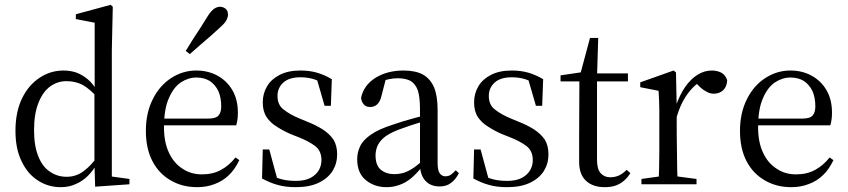

<svg xmlns="http://www.w3.org/2000/svg" viewBox="-20 -763 3513 795"><path d="M232 12Q266 12 294 -1Q322 -13 344 -35Q366 -57 382 -86H395L388 -120Q358 -78 327 -55Q296 -31 256 -31Q217 -31 187 -52Q156 -72 139 -115Q121 -158 121 -224Q121 -293 140 -339Q158 -384 189 -406Q219 -427 255 -427Q293 -427 323 -411Q353 -394 392 -351L399 -382H385Q366 -416 343 -435Q320 -454 295 -463Q270 -471 243 -471Q189 -471 144 -441Q98 -411 71 -355Q44 -299 44 -221Q44 -146 70 -94Q95 -42 138 -15Q180 12 232 12ZM374 10 516 0V-22L443 -32V-555L447 -735L438 -743L294 -704V-684L372 -669V-388L371 -379V-89V-87Z M796 12Q836 12 869 -1Q902 -13 928 -38Q953 -62 971 -100L955 -111Q929 -78 896 -60Q862 -41 816 -41Q770 -41 735 -65Q699 -88 679 -132Q659 -175 659 -236Q659 -311 679 -356Q698 -401 729 -422Q760 -442 793 -442Q825 -442 848 -428Q871 -413 884 -386Q896 -359 896 -322Q896 -298 885 -285Q874 -272 842 -272H613V-244H958Q961 -254 963 -267Q965 -280 965 -296Q965 -351 942 -390Q919 -429 880 -450Q841 -471 793 -471Q737 -471 689 -440Q641 -409 613 -353Q584 -296 584 -221Q584 -148 611 -96Q638 -44 687 -16Q735 12 796 12ZM749 -552 766 -539Q787 -557 808 -576Q829 -594 851 -613Q872 -632 892 -650Q912 -668 918 -680Q924 -692 924 -702Q924 -719 914 -727Q903 -735 891 -735Q879 -735 867 -727Q854 -718 840 -696Q826 -673 810 -648Q793 -623 778 -599Q762 -574 749 -552Z M1205 12Q1261 12 1299 -6Q1337 -24 1357 -55Q1376 -86 1376 -124Q1376 -161 1360 -186Q1343 -210 1315 -228Q1286 -246 1250 -260L1221 -272Q1180 -289 1155 -309Q1129 -328 1129 -366Q1129 -399 1153 -421Q1177 -443 1224 -443Q1254 -443 1280 -435Q1305 -427 1330 -408V-439H1291L1324 -325H1350L1354 -435Q1324 -453 1293 -462Q1262 -471 1224 -471Q1173 -471 1138 -453Q1103 -435 1086 -406Q1068 -376 1068 -339Q1068 -302 1084 -278Q1100 -254 1127 -238Q1153 -221 1183 -208L1216 -195Q1257 -179 1284 -159Q1311 -139 1311 -100Q1311 -77 1300 -58Q1288 -38 1265 -26Q1241 -14 1205 -14Q1171 -14 1145 -21Q1119 -28 1094 -43V-15H1130L1095 -144H1068L1065 -24Q1100 -5 1131 3Q1162 12 1205 12Z M1581 12Q1608 12 1633 3Q1657 -5 1680 -23Q1702 -41 1726 -70H1756L1746 -112Q1713 -82 1691 -67Q1668 -52 1650 -47Q1632 -42 1612 -42Q1579 -42 1557 -60Q1535 -78 1535 -120Q1535 -136 1541 -154Q1547 -172 1567 -191Q1587 -209 1630 -226Q1650 -233 1681 -244Q1712 -254 1758 -268V-290Q1726 -282 1699 -275Q1672 -267 1650 -261Q1628 -254 1610 -248Q1547 -228 1515 -205Q1482 -182 1471 -157Q1459 -132 1459 -104Q1459 -46 1495 -17Q1530 12 1581 12ZM1801 9Q1829 9 1848 -6Q1867 -20 1880 -46L1867 -58Q1855 -45 1846 -39Q1837 -33 1824 -33Q1810 -33 1801 -45Q1792 -57 1792 -88V-308Q1792 -366 1777 -402Q1761 -438 1730 -455Q1699 -471 1651 -471Q1584 -471 1535 -441Q1486 -410 1475 -358Q1477 -341 1486 -331Q1495 -320 1513 -320Q1531 -320 1543 -332Q1554 -343 1559 -364L1580 -445L1547 -423Q1570 -431 1590 -435Q1609 -439 1627 -439Q1659 -439 1680 -428Q1700 -416 1710 -389Q1719 -361 1719 -312V-83V-80Q1720 -38 1741 -15Q1762 9 1801 9Z M2080 12Q2136 12 2174 -6Q2212 -24 2232 -55Q2251 -86 2251 -124Q2251 -161 2235 -186Q2218 -210 2190 -228Q2161 -246 2125 -260L2096 -272Q2055 -289 2030 -309Q2004 -328 2004 -366Q2004 -399 2028 -421Q2052 -443 2099 -443Q2129 -443 2155 -435Q2180 -427 2205 -408V-439H2166L2199 -325H2225L2229 -435Q2199 -453 2168 -462Q2137 -471 2099 -471Q2048 -471 2013 -453Q1978 -435 1961 -406Q1943 -376 1943 -339Q1943 -302 1959 -278Q1975 -254 2002 -238Q2028 -221 2058 -208L2091 -195Q2132 -179 2159 -159Q2186 -139 2186 -100Q2186 -77 2175 -58Q2163 -38 2140 -26Q2116 -14 2080 -14Q2046 -14 2020 -21Q1994 -28 1969 -43V-15H2005L1970 -144H1943L1940 -24Q1975 -5 2006 3Q2037 12 2080 12Z M2418 -426H2580V-459H2418ZM2484 12Q2511 12 2530 5Q2549 -2 2564 -15Q2579 -28 2590 -46L2575 -60Q2560 -45 2544 -37Q2527 -29 2507 -29Q2482 -29 2467 -46Q2452 -63 2452 -101V-436V-444L2457 -606H2423L2379 -442L2416 -468L2301 -451V-426H2379L2378 -194V-140V-93Q2378 -40 2407 -14Q2435 12 2484 12Z M2636 0H2864V-22L2757 -36H2736L2636 -22ZM2706 0H2786Q2785 -23 2784 -61Q2783 -99 2783 -140Q2782 -180 2782 -211V-316V-319L2779 -463L2769 -471L2631 -422V-402L2707 -387Q2708 -367 2709 -348Q2709 -329 2710 -308Q2710 -286 2710 -258V-211Q2710 -180 2710 -140Q2709 -99 2709 -61Q2708 -23 2706 0ZM2777 -260Q2794 -329 2826 -373Q2858 -417 2896 -434L2854 -427L2879 -402Q2892 -390 2906 -383Q2920 -375 2936 -375Q2959 -375 2975 -390Q2990 -405 2991 -431Q2984 -452 2967 -462Q2949 -471 2927 -471Q2897 -471 2869 -454Q2840 -436 2817 -403Q2794 -370 2777 -320H2764Z M3256 12Q3296 12 3329 -1Q3362 -13 3388 -38Q3413 -62 3431 -100L3415 -111Q3389 -78 3356 -60Q3322 -41 3276 -41Q3230 -41 3195 -65Q3159 -88 3139 -132Q3119 -175 3119 -236Q3119 -311 3139 -356Q3158 -401 3189 -422Q3220 -442 3253 -442Q3285 -442 3308 -428Q3331 -413 3344 -386Q3356 -359 3356 -322Q3356 -298 3345 -285Q3334 -272 3302 -272H3073V-244H3418Q3421 -254 3423 -267Q3425 -280 3425 -296Q3425 -351 3402 -390Q3379 -429 3340 -450Q3301 -471 3253 -471Q3197 -471 3149 -440Q3101 -409 3073 -353Q3044 -296 3044 -221Q3044 -148 3071 -96Q3098 -44 3147 -16Q3195 12 3256 12Z"/></svg>

Font: Source Serif 4 48pt
Style: Regular
Weight: 400
Designer: Frank Grie√ühammer
Foundry: Adobe Systems Incorporated
Version: Version 4.004;hotconv 1.0.116;makeotfexe 2.5.65601